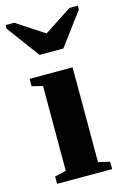

<svg xmlns="http://www.w3.org/2000/svg" viewBox="-124 -758 537 812"><g transform="rotate(-15 144.0 -352.5)"><path d="M212.9 -43.9 263.2 -32.2V0H22V-32.2L71.8 -43.9V-415L24.9 -426.8V-459H212.9ZM302.2 -705.1V-689L195.8 -545.9H91.8L-14.2 -689V-705.1H22.9L144 -626L265.1 -705.1Z"/></g></svg>

Font: Tinos
Style: Bold
Weight: 700
Designer: Steve Matteson
Foundry: Monotype Imaging Inc.
Version: Version 1.23